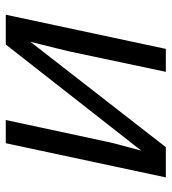

<svg xmlns="http://www.w3.org/2000/svg" viewBox="14 -588 575 642"><g transform="rotate(-90 301.0 -267.5)"><path d="M28.3 0 142.6 -535.2H220.2L148.9 -203.1Q146.5 -189.9 140.4 -166.5Q134.3 -143.1 127.9 -119.6Q121.6 -96.2 117.7 -82L472.7 -535.2H572.3L458 0H381.3L449.7 -323.2Q453.6 -338.9 459.7 -364.3Q465.8 -389.6 472.2 -414.6Q478.5 -439.5 481.9 -453.1L129.4 0Z"/></g></svg>

Font: Open Sans
Style: Italic
Weight: 400
Italic angle: -12°
Designer: Monotype Design Team
Foundry: Monotype Imaging Inc.
Version: Version 3.000; ttfautohint (v1.8.4)